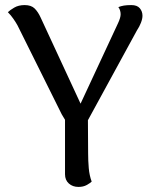

<svg xmlns="http://www.w3.org/2000/svg" viewBox="-20 -724 601 756"><path d="M276 -229Q261 -229 251.5 -236Q242 -243 235 -254Q228 -265 223 -274L49 -624Q43 -635 33 -649.5Q23 -664 11 -676Q19 -684 36 -694Q53 -704 77 -704Q103 -704 116.5 -690.5Q130 -677 140 -655L312 -284L274 -266L444 -631Q455 -654 455 -668Q455 -676 452.5 -683.5Q450 -691 446 -696Q456 -700 467.5 -702Q479 -704 497 -704Q520 -704 530.5 -691.5Q541 -679 541 -662Q541 -650 535 -634.5Q529 -619 519 -604L322 -243ZM326 -283 327 -120Q327 -91 329.5 -62Q332 -33 341 -9Q335 -3 321.5 4.5Q308 12 289 12Q266 12 251 -1.5Q236 -15 236 -38V-269Z"/></svg>

Font: Arima Thin Medium
Style: Regular
Weight: 500
Version: Version 1.100